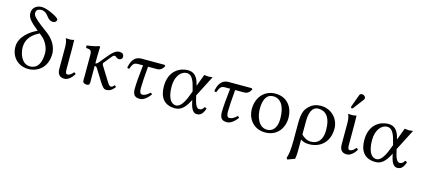

<svg xmlns="http://www.w3.org/2000/svg" viewBox="-67 -1302 4736 2144"><g transform="rotate(15 2301.0 -230.0)"><path d="M232 -430C147 -392 37 -310 37 -193C37 -82 115 10 239 10C345 10 456 -61 456 -224C456 -262 444 -303 421 -343C400 -378 370 -412 331 -440L260 -493C184 -552 152 -583 152 -614C152 -640 165 -665 216 -665C242 -665 272 -649 297 -613C317 -584 342 -569 367 -569C381 -569 411 -576 411 -605C411 -623 364 -646 334 -661C300 -677 252 -698 208 -698C148 -698 101 -662 101 -600C101 -548 135 -509 217 -442ZM261 -407 293 -381C344 -339 376 -264 376 -212C376 -49 301 -23 250 -23C157 -23 117 -130 117 -211C117 -310 184 -369 261 -407Z M575 -322V-81C575 -21.5 602 11 658 11C701 11 744 -33 765 -70C762.4 -79.9 754.6 -84.8 744 -87C725 -63 705 -44 677 -44C662 -44 654 -58 654 -99V-343C654 -375 652 -437 652 -437C637 -431 621 -429 602 -429C590 -429 565 -430 559 -431L557 -429C574 -394 575 -350 575 -322Z M869 -317V-72C869 -54 867 -27 869 -17C873 0 887 10 919 10C957 10 948 -34 948 -72V-216C971 -216 977 -200 989 -180L1062 -63C1096.8 -7.2 1115 10 1139 10C1177 10 1205 -5 1238 -47C1235.2 -55.1 1229.8 -61.4 1219 -64C1204 -46 1196 -39 1182 -39C1160 -39 1151 -60 1121 -107L1049 -223C1041 -235 1030 -252 1030 -261C1030 -266 1030 -270 1033 -274L1068 -317C1106 -365 1118 -382 1133 -382C1139 -382 1148 -380 1155 -373C1164 -365 1175 -358 1192 -358C1211 -358 1228 -375 1228 -392C1228 -427 1207 -439 1176 -439C1131 -439 1097.1 -407.5 1028 -322L990 -275C971.1 -251.6 962 -245 948 -245V-321.3C948 -371 952 -435 952 -435C952 -439 947 -442 939 -442C910.5 -431 871 -422 802 -413C800 -407 802 -391 804 -385C858.5 -379.9 869 -374 869 -317Z M1432 -429C1339 -429 1312 -344 1305 -291C1309 -285 1318 -283 1328 -283C1351 -344 1363 -361 1412 -361H1468C1455 -253 1446 -139 1446 -85C1446 -12 1474 10 1529 10C1573 10 1614 -27 1648 -71C1644.6 -80.7 1637.7 -85.9 1629 -89C1588 -47 1559 -43 1542 -43C1521 -43 1510 -63 1510 -108C1510 -163 1516 -251 1526 -361H1628C1669 -361 1692 -383 1710 -417L1699 -429Z M2128 -191 2253 -434C2240 -434 2219 -429 2204 -429C2189 -429 2171 -434 2156 -434L2108.5 -306C2105.7 -298.5 2104.1 -294 2101.8 -304C2082 -391 2042.5 -439 1969 -439C1878 -439 1753 -380 1753 -196C1753 -72 1807 10 1935 10C2003 10 2049 -31 2099 -130L2108 -91C2124 -23 2150 10 2187 10C2231 10 2256 -14 2278 -77C2272 -84 2265 -88 2253 -88C2236 -58 2223 -51 2198 -51C2175 -51 2155 -80 2142 -133ZM2078 -222 2062 -181C2028 -86 1986 -24 1940 -24C1866 -24 1837 -111 1837 -219C1837 -334 1897 -405 1964 -405C2024 -405 2050 -339 2073 -243Z M2439 -429C2346 -429 2319 -344 2312 -291C2316 -285 2325 -283 2335 -283C2358 -344 2370 -361 2419 -361H2475C2462 -253 2453 -139 2453 -85C2453 -12 2481 10 2536 10C2580 10 2621 -27 2655 -71C2651.6 -80.7 2644.7 -85.9 2636 -89C2595 -47 2566 -43 2549 -43C2528 -43 2517 -63 2517 -108C2517 -163 2523 -251 2533 -361H2635C2676 -361 2699 -383 2717 -417L2706 -429Z M2767 -205C2767 -103 2835 10 2977 10C3041.4 10 3089.8 -12.7 3123.9 -46C3168.7 -89.8 3189 -152.7 3189 -214C3189 -318 3132 -439 2979 -439C2913.2 -439 2858.9 -412 2822.3 -369C2786 -326.4 2767 -268.2 2767 -205ZM2964 -404C3050 -404 3103 -326 3103 -182C3103 -56 3038 -25 2991 -25C2887 -25 2853 -151 2853 -228C2853 -315 2874 -404 2964 -404Z M3379 207C3387 167 3387 119 3387 61V-17C3415 0 3441 10 3484 10C3618 10 3716 -78 3716 -231C3716 -345 3626 -439 3506 -439C3459 -439 3410 -426 3368 -383C3341 -356 3308 -322 3308 -184V10C3308 134 3297 186 3284 220L3295 238ZM3630 -189C3630 -82 3581 -23 3498 -23C3453 -23 3418 -45 3387 -75V-228C3387 -374 3443 -401 3486 -401C3566 -401 3630 -347 3630 -189Z M3914 -683C3901 -683 3890 -677 3886 -666L3834 -523C3833 -520 3832 -516 3832 -513C3832 -506 3838 -500 3846 -500C3850 -500 3855 -504 3858 -508L3950 -630C3954 -635 3956 -643 3956 -648C3956 -668 3934 -683 3914 -683ZM3839 -322V-81C3839 -21.5 3866 11 3922 11C3965 11 4008 -33 4029 -70C4026.4 -79.9 4018.6 -84.8 4008 -87C3989 -63 3969 -44 3941 -44C3926 -44 3918 -58 3918 -99V-343C3918 -375 3916 -437 3916 -437C3901 -431 3885 -429 3866 -429C3854 -429 3829 -430 3823 -431L3821 -429C3838 -394 3839 -350 3839 -322Z M4445 -191 4570 -434C4557 -434 4536 -429 4521 -429C4506 -429 4488 -434 4473 -434L4425.5 -306C4422.7 -298.5 4421.1 -294 4418.8 -304C4399 -391 4359.5 -439 4286 -439C4195 -439 4070 -380 4070 -196C4070 -72 4124 10 4252 10C4320 10 4366 -31 4416 -130L4425 -91C4441 -23 4467 10 4504 10C4548 10 4573 -14 4595 -77C4589 -84 4582 -88 4570 -88C4553 -58 4540 -51 4515 -51C4492 -51 4472 -80 4459 -133ZM4395 -222 4379 -181C4345 -86 4303 -24 4257 -24C4183 -24 4154 -111 4154 -219C4154 -334 4214 -405 4281 -405C4341 -405 4367 -339 4390 -243Z"/></g></svg>

Font: Libertinus Serif
Style: Regular
Weight: 400
Designer: Philipp H. Poll
Foundry: Khaled Hosny
Version: Version 6.2